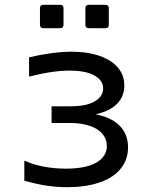

<svg xmlns="http://www.w3.org/2000/svg" viewBox="-20 -778 642 809"><path d="M163.1 -659.2Q148.4 -659.2 148.4 -673.8V-743.2Q148.4 -757.8 163.1 -757.8H232.9Q247.6 -757.8 247.6 -743.2V-673.8Q247.6 -659.2 232.9 -659.2ZM354.5 -659.2Q339.8 -659.2 339.8 -673.8V-743.2Q339.8 -757.8 354.5 -757.8H423.8Q438.5 -757.8 438.5 -743.2V-673.8Q438.5 -659.2 423.8 -659.2ZM263.2 10.7Q219.2 10.7 176 4.2Q132.8 -2.4 82.5 -16.6V-101.1Q119.6 -84.5 164.1 -75.9Q208.5 -67.4 256.8 -67.4Q342.3 -67.4 386.2 -93Q430.2 -118.7 430.2 -163.1Q430.2 -185.1 419.4 -202.9Q408.7 -220.7 388.7 -233.4Q368.7 -246.1 339.8 -252.9Q311 -259.8 274.4 -259.8H197.3V-330.1H277.8Q344.7 -330.1 379.6 -351.1Q414.6 -372.1 414.6 -405.3Q414.6 -439 378.2 -459.7Q341.8 -480.5 272.5 -480.5Q237.8 -480.5 195.8 -474.4Q153.8 -468.3 102.5 -455.1V-536.6Q205.1 -560.1 281.7 -560.1Q333 -560.1 374 -550Q415 -540 444.1 -521.5Q473.1 -502.9 488.5 -476.8Q503.9 -450.7 503.9 -418Q503.9 -371.1 472.4 -339.8Q440.9 -308.6 382.3 -296.4Q413.6 -290.5 439 -279.1Q464.4 -267.6 482.4 -250Q500.5 -232.4 510 -209Q519.5 -185.5 519.5 -156.7Q519.5 -118.2 502.2 -87.2Q484.9 -56.2 452.1 -34.4Q419.4 -12.7 371.6 -1Q323.7 10.7 263.2 10.7Z"/></svg>

Font: Hack
Style: Regular
Weight: 400
Monospace: yes
Designer: Christopher Simpkins
Foundry: Christopher Simpkins
Version: Version 2.019; ttfautohint (v1.4.1) -l 4 -r 80 -G 350 -x 0 -